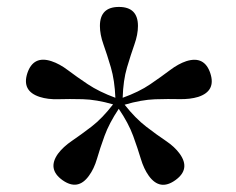

<svg xmlns="http://www.w3.org/2000/svg" viewBox="-20 -792 665 540"><path d="M230 -297.5Q199 -254.5 155.5 -285.5Q112.5 -316.5 143 -359.5Q157.5 -379 182.5 -396Q207.5 -413 237.8 -436.2Q268 -459.5 298 -498.5Q251 -512 212.8 -513Q174.5 -514 144.5 -513Q114.5 -512 91.5 -519.5Q40.5 -536 57 -586.5Q74 -636.5 124.5 -620Q147.5 -612.5 171.2 -594.5Q195 -576.5 226.8 -555.2Q258.5 -534 304.5 -517Q302.5 -566 291.8 -602.5Q281 -639 271 -667Q261 -695 261 -719Q261 -772.5 314.5 -772.5Q368 -772.5 368 -719Q368 -695 358 -666.8Q348 -638.5 337.2 -602.2Q326.5 -566 325 -517Q371 -533.5 402.5 -555Q434 -576.5 457.8 -594.5Q481.5 -612.5 504 -620Q555 -636 571.5 -586Q588 -536 537.5 -519.5Q514.5 -512.5 484.5 -513.2Q454.5 -514 416.2 -512.8Q378 -511.5 330.5 -497.5Q361 -459 391.2 -435.8Q421.5 -412.5 446.5 -395.8Q471.5 -379 485.5 -359.5Q516.5 -316.5 473.5 -285.5Q430 -254 398.5 -297.5Q384.5 -317 376 -345.5Q367.5 -374 354.5 -409.8Q341.5 -445.5 314 -486Q287 -445.5 274 -409.8Q261 -374 252.8 -345.5Q244.5 -317 230 -297.5Z"/></svg>

Font: Fraunces 9pt
Style: Regular
Weight: 400
Version: Version 1.000;[b76b70a41]